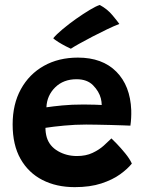

<svg xmlns="http://www.w3.org/2000/svg" viewBox="-20 -770 596 790"><path d="M522.5 -97Q505.5 -75.5 474.5 -53Q443.5 -30.5 397 -15.2Q350.5 0 287.5 0Q212 0 154.5 -29.5Q97 -59 64.5 -116.2Q32 -173.5 32 -258Q32 -341.5 66 -403.2Q100 -465 160.5 -499Q221 -533 300.5 -533Q401 -533 458.5 -475.2Q516 -417.5 520 -317Q521 -284 516.5 -253Q509.5 -253.5 486.2 -254.2Q463 -255 433.5 -255.8Q404 -256.5 377 -257Q350 -257.5 334.5 -257.5Q289 -257.5 244 -253.2Q199 -249 167 -244Q167 -223.5 172.5 -204.5Q183.5 -168.5 218.5 -148.2Q253.5 -128 296.5 -128Q333.5 -128 360.5 -140.8Q387.5 -153.5 406.5 -170.5Q425.5 -187.5 438.5 -200.5Q442.5 -197 459.8 -179.2Q477 -161.5 495.5 -138.8Q514 -116 522.5 -97ZM171 -328.5Q198 -332.5 236.2 -336.2Q274.5 -340 324.5 -340Q350.5 -340 370.2 -339.2Q390 -338.5 398.5 -338Q398.5 -350.5 395 -365Q387.5 -394 363 -419Q338.5 -444 295 -444Q241 -444 207 -410.5Q173 -377 171 -328.5ZM390.5 -749.5Q421.5 -733 443 -707Q464.5 -681 471 -671.5Q450 -663.5 420.2 -649.2Q390.5 -635 359.8 -619Q329 -603 305 -589.5Q281 -576 271.5 -569.5Q266.5 -571.5 251 -579.5Q235.5 -587.5 220.2 -597Q205 -606.5 199 -612.5Q212 -628.5 237.8 -650Q263.5 -671.5 293.2 -692.5Q323 -713.5 349.2 -729.2Q375.5 -745 390.5 -749.5Z"/></svg>

Font: Grandstander SemiBold
Style: Regular
Weight: 600
Designer: Tyler Finck
Foundry: Etcetera Type Co
Version: Version 1.200; ttfautohint (v1.8.3)